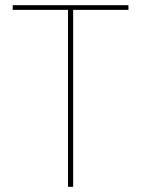

<svg xmlns="http://www.w3.org/2000/svg" viewBox="-20 -720 544 740"><path d="M242 0V-682H29V-700H475V-682H262V0Z"/></svg>

Font: DM Sans 11pt Thin
Style: Regular
Weight: 250
Version: Version 4.004;gftools[0.9.30]